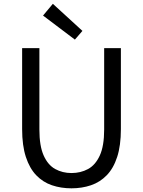

<svg xmlns="http://www.w3.org/2000/svg" viewBox="-20 -990 761 1023"><path d="M360.8 13.4Q304.7 13.4 256.8 -2.9Q208.8 -19.2 173.2 -56.1Q137.7 -93 117.8 -153.8Q97.9 -214.5 97.9 -302.4V-733.4H189.9V-299.9Q189.9 -212.2 212.7 -161.4Q235.5 -110.5 274.3 -89.3Q313.1 -68 360.8 -68Q409.8 -68 449 -89.3Q488.3 -110.5 511.7 -161.4Q535 -212.2 535 -299.9V-733.4H624.1V-302.4Q624.1 -214.5 604.3 -153.8Q584.6 -93 548.6 -56.1Q512.7 -19.2 464.6 -2.9Q416.5 13.4 360.8 13.4ZM379 -779 209.3 -907.1 261.6 -969.7 419.2 -825.4Z"/></svg>

Font: Noto Sans KR Thin
Style: Regular
Weight: 100
Designer: Ryoko NISHIZUKA 西塚涼子 (kana, bopomofo & ideographs); Paul D. Hunt (Latin, Greek & Cyrillic); Sandoll Communications 산돌커뮤니
Foundry: Adobe
Version: Version 2.004-H2;hotconv 1.0.118;makeotfexe 2.5.65603